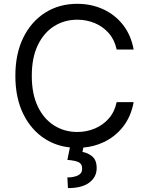

<svg xmlns="http://www.w3.org/2000/svg" viewBox="-20 -757 767 996"><path d="M332.4 218.8 329.5 163.4Q362.6 163.4 384.4 152.9Q406.2 142.4 406.2 117.9Q406.2 93.4 388.1 84.5Q370 75.6 329.5 72.4L342.7 7.8Q272.4 0.4 215.2 -35.5Q142.8 -81 101.2 -164.8Q59.7 -248.6 59.7 -363.6Q59.7 -478.7 101.2 -562.5Q142.8 -646.3 215.2 -691.8Q287.6 -737.2 380.7 -737.2Q453.8 -737.2 515.3 -709Q576.7 -680.8 618.3 -627.7Q659.8 -574.6 673.3 -500H585.2Q574.6 -550.4 544.4 -584.9Q514.2 -619.3 471.6 -637.1Q429 -654.8 380.7 -654.8Q314.6 -654.8 261.2 -621.4Q207.7 -588.1 176.3 -523.1Q144.9 -458.1 144.9 -363.6Q144.9 -269.2 176.3 -204.2Q207.7 -139.2 261.2 -105.8Q314.6 -72.4 380.7 -72.4Q429 -72.4 471.6 -90.2Q514.2 -108 544.4 -142.4Q574.6 -176.8 585.2 -227.3H673.3Q659.8 -152.7 618.3 -99.6Q576.7 -46.5 515.3 -18.5Q467.3 3.9 412.3 8.5L407.7 31.2Q435.4 35.5 458.5 54.5Q481.5 73.5 481.5 115.1Q481.5 160.9 443.7 189.8Q405.9 218.8 332.4 218.8Z"/></svg>

Font: Linik Sans
Style: Regular
Weight: 400
Designer: Rasmus Andersson (font), Marc Monis (original base), Kil Hyung-jin (Pretendard portions), Cristiano Sobral (main changes
Foundry: rsms
Version: Version 3.018;May 31, 2022;FontCreator 14.0.0.2814 64-bit; t